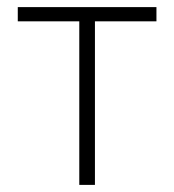

<svg xmlns="http://www.w3.org/2000/svg" viewBox="-20 -520 490 540"><path d="M30 -500H420V-460H247V0H203V-460H30Z"/></svg>

Font: PT Root UI Web Light
Style: Regular
Weight: 300
Designer: Vitaly Kuzmin
Foundry: ParaType Ltd.
Version: Version 1.000W